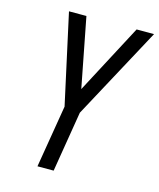

<svg xmlns="http://www.w3.org/2000/svg" viewBox="-111 -814 742 894"><g transform="rotate(15 260.0 -367.5)"><path d="M155 0 205 -301 110 -735H194L259 -400L436 -735H520L281 -292L233 0Z"/></g></svg>

Font: Iosevka
Style: Italic
Weight: 400
Italic angle: -9°
Monospace: yes
Designer: Belleve Invis
Foundry: Belleve Invis
Version: Version 32.5.0; ttfautohint (v1.8.4)